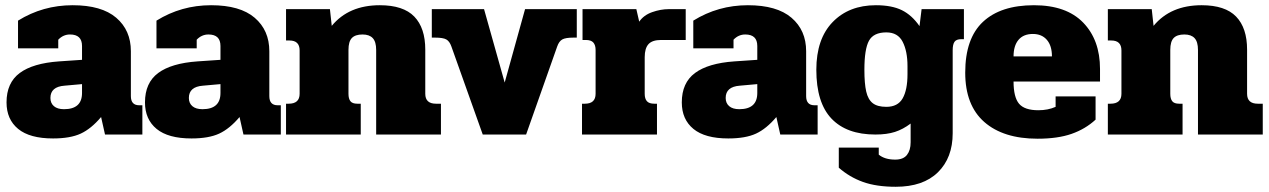

<svg xmlns="http://www.w3.org/2000/svg" viewBox="-20 -515 4859 735"><path d="M5 -123Q5 -198 55.5 -235.5Q106 -273 206 -280L294 -286V-339Q294 -383 248 -383Q222 -383 203 -363V-330H49V-436Q144 -495 258 -495Q369 -495 425 -447Q481 -399 481 -319V-147Q481 -112 513 -112H525V0H382L367 -67Q329 -22 289 -3.5Q249 15 183 15Q94 15 49.5 -21.5Q5 -58 5 -123ZM294 -159V-193L227 -187Q173 -183 173 -140Q173 -120 186.5 -108.5Q200 -97 225 -97Q294 -97 294 -159Z M535 -123Q535 -198 585.5 -235.5Q636 -273 736 -280L824 -286V-339Q824 -383 778 -383Q752 -383 733 -363V-330H579V-436Q674 -495 788 -495Q899 -495 955 -447Q1011 -399 1011 -319V-147Q1011 -112 1043 -112H1055V0H912L897 -67Q859 -22 819 -3.5Q779 15 713 15Q624 15 579.5 -21.5Q535 -58 535 -123ZM824 -159V-193L757 -187Q703 -183 703 -140Q703 -120 716.5 -108.5Q730 -97 755 -97Q824 -97 824 -159Z M1075 -118H1085Q1127 -118 1127 -156V-322Q1127 -360 1088 -360H1075V-480H1243L1250 -416Q1315 -495 1434 -495Q1524 -495 1566 -451.5Q1608 -408 1608 -325V-156Q1608 -118 1649 -118H1668V0H1420V-324Q1420 -355 1407 -369Q1394 -383 1368 -383Q1340 -383 1327 -369.5Q1314 -356 1314 -324V-156Q1314 -137 1321.5 -127.5Q1329 -118 1348 -118H1361V0H1075Z M1708 -337Q1701 -357 1688.5 -364Q1676 -371 1646 -371H1633V-480H1833L1912 -199L1990 -480H2188V-371H2175Q2145 -371 2132.5 -364Q2120 -357 2113 -337L1994 0H1828Z M2208 -118H2219Q2260 -118 2260 -156V-324Q2260 -342 2251.5 -352Q2243 -362 2222 -362H2210V-480H2416L2427 -432Q2444 -457 2476.5 -468.5Q2509 -480 2540 -480H2605V-362H2511Q2477 -362 2462.5 -346Q2448 -330 2448 -296V-156Q2448 -137 2456.5 -127.5Q2465 -118 2485 -118H2495V0H2208Z M2590 -123Q2590 -198 2640.5 -235.5Q2691 -273 2791 -280L2879 -286V-339Q2879 -383 2833 -383Q2807 -383 2788 -363V-330H2634V-436Q2729 -495 2843 -495Q2954 -495 3010 -447Q3066 -399 3066 -319V-147Q3066 -112 3098 -112H3110V0H2967L2952 -67Q2914 -22 2874 -3.5Q2834 15 2768 15Q2679 15 2634.5 -21.5Q2590 -58 2590 -123ZM2879 -159V-193L2812 -187Q2758 -183 2758 -140Q2758 -120 2771.5 -108.5Q2785 -97 2810 -97Q2879 -97 2879 -159Z M3191 127V50H3344V77Q3367 96 3407 96Q3438 96 3452 78Q3466 60 3466 30V-42Q3437 -20 3406 -10Q3375 0 3331 0Q3221 0 3163 -61Q3105 -122 3105 -248Q3105 -366 3167.5 -430.5Q3230 -495 3333 -495Q3394 -495 3432.5 -476Q3471 -457 3500 -415L3508 -480H3670V-365H3660Q3641 -365 3634 -355Q3627 -345 3627 -323V-5Q3627 89 3570.5 144.5Q3514 200 3409 200Q3335 200 3283.5 181.5Q3232 163 3191 127ZM3454 -231V-262Q3454 -319 3435.5 -355Q3417 -391 3373 -391Q3324 -391 3306.5 -359Q3289 -327 3289 -248Q3289 -195 3296 -164.5Q3303 -134 3321 -120Q3339 -106 3373 -106Q3417 -106 3435.5 -138.5Q3454 -171 3454 -231Z M3675 -237Q3675 -368 3743 -431.5Q3811 -495 3938 -495Q4062 -495 4126.5 -428.5Q4191 -362 4191 -251V-203H3860Q3860 -143 3881 -118Q3902 -93 3955 -93Q3992 -93 4021 -106V-146H4174V-57Q4135 -21 4082 -2.5Q4029 16 3952 16Q3821 16 3748 -48Q3675 -112 3675 -237ZM4007 -299Q4007 -340 3987.5 -362.5Q3968 -385 3934 -385Q3898 -385 3879 -362.5Q3860 -340 3860 -299Z M4221 -118H4231Q4273 -118 4273 -156V-322Q4273 -360 4234 -360H4221V-480H4389L4396 -416Q4461 -495 4580 -495Q4670 -495 4712 -451.5Q4754 -408 4754 -325V-156Q4754 -118 4795 -118H4814V0H4566V-324Q4566 -355 4553 -369Q4540 -383 4514 -383Q4486 -383 4473 -369.5Q4460 -356 4460 -324V-156Q4460 -137 4467.5 -127.5Q4475 -118 4494 -118H4507V0H4221Z"/></svg>

Font: Pridi
Style: Bold
Weight: 700
Designer: Katatrad Team
Foundry: CadsonDemak
Version: Version 1.001